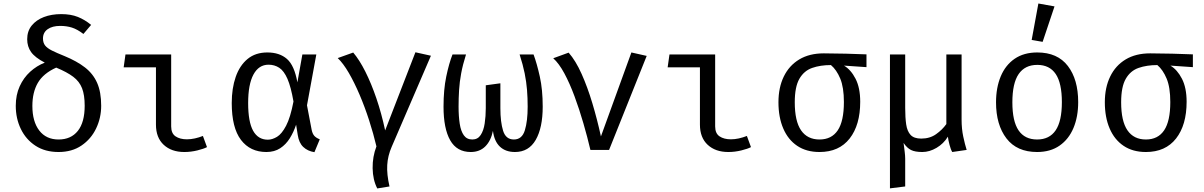

<svg xmlns="http://www.w3.org/2000/svg" viewBox="-20 -848 6809 1086"><path d="M326.2 -768.2Q380.5 -768.2 420.3 -752.3Q460 -736.4 495.4 -707.2L451.8 -655.9Q416.9 -682.6 386.4 -692.1Q355.9 -701.5 320.5 -701.5Q275.9 -701.5 249.5 -682.8Q223.1 -664.1 223.1 -630.3Q223.1 -606.2 235.1 -590.8Q247.2 -575.4 273.8 -562.1Q300.5 -548.7 345.1 -530.8Q414.9 -502.1 460.8 -466.4Q506.7 -430.8 529.5 -379Q552.3 -327.2 552.3 -249.7Q552.3 -181 523.6 -121.3Q494.9 -61.5 441 -24.9Q387.2 11.8 311.3 11.8Q234.9 11.8 180.8 -23.6Q126.7 -59 97.9 -118.5Q69.2 -177.9 69.2 -249.2Q69.2 -311.3 91.3 -359.7Q113.3 -408.2 150.5 -442.1Q187.7 -475.9 233.3 -493.8Q177.9 -522.6 155.9 -553.6Q133.8 -584.6 133.8 -626.2Q133.8 -671.8 159.2 -703.3Q184.6 -734.9 227.9 -751.5Q271.3 -768.2 326.2 -768.2ZM297.9 -465.6Q224.6 -432.3 193.8 -379Q163.1 -325.6 163.1 -248.7Q163.1 -160.5 202.1 -109.7Q241 -59 311.3 -59Q381.5 -59 420.3 -107.7Q459 -156.4 459 -249.7Q459 -310.8 444.1 -349Q429.2 -387.2 394.4 -413.6Q359.5 -440 297.9 -465.6Z M862.1 -467.2H679.5L689.7 -540H948.2V-133.3Q948.2 -93.3 973.1 -76.7Q997.9 -60 1037.4 -60Q1059 -60 1082.3 -65.1Q1105.6 -70.3 1127.7 -79L1150.8 -15.9Q1132.8 -6.2 1096.2 2.8Q1059.5 11.8 1022.6 11.8Q949.7 11.8 905.9 -29Q862.1 -69.7 862.1 -143.1Z M1492.3 -551.3Q1561 -551.3 1603.1 -514.6Q1645.1 -477.9 1662.1 -382.1L1690.3 -540H1769.2L1716.4 -252.3L1743.1 -112.3Q1747.7 -90.8 1758.2 -79.2Q1768.7 -67.7 1788.7 -60L1758.5 12.8Q1720 6.7 1695.4 -16.7Q1670.8 -40 1664.1 -84.6L1654.9 -142.6Q1641 -101 1619.2 -65.9Q1597.4 -30.8 1564.9 -9.5Q1532.3 11.8 1486.7 11.8Q1394.9 11.8 1342.8 -56.9Q1290.8 -125.6 1290.8 -265.1Q1290.8 -348.7 1313.3 -413.3Q1335.9 -477.9 1380.5 -514.6Q1425.1 -551.3 1492.3 -551.3ZM1499 -482.1Q1443.6 -482.1 1413.6 -426.4Q1383.6 -370.8 1383.6 -265.1Q1383.6 -158.5 1411.8 -108.2Q1440 -57.9 1494.9 -57.9Q1520 -57.9 1546.9 -74.1Q1573.8 -90.3 1598.2 -136.7Q1622.6 -183.1 1640 -273.8Q1625.6 -356.9 1605.9 -402.1Q1586.2 -447.2 1559.5 -464.6Q1532.8 -482.1 1499 -482.1Z M2329.7 -552.3 2417.4 -532.8 2195.4 -17.4Q2173.3 33.3 2170.3 85.4Q2167.2 137.4 2183.1 206.7L2113.8 217.9Q2088.7 168.7 2087.7 103.6Q2086.7 38.5 2109.2 -20Q2092.3 -91.8 2067.9 -167.2Q2043.6 -242.6 2014.1 -311.8Q1984.6 -381 1953.1 -435.4Q1921.5 -489.7 1890.3 -519.5L1977.9 -550.8Q2012.8 -509.7 2046.4 -443.1Q2080 -376.4 2109 -291.5Q2137.9 -206.7 2158.5 -110.3Z M2997.9 -540Q3016.9 -488.7 3033.3 -414.9Q3049.7 -341 3049.7 -244.6Q3049.7 -125.6 3010.3 -56.9Q2970.8 11.8 2892.8 11.8Q2840 11.8 2807.9 -18.2Q2775.9 -48.2 2768.2 -107.7Q2756.4 -50.8 2724.6 -19.5Q2692.8 11.8 2642.6 11.8Q2564.1 11.8 2526.4 -54.6Q2488.7 -121 2488.7 -244.6Q2488.7 -341 2504.1 -415.1Q2519.5 -489.2 2539.5 -540H2615.9Q2597.4 -481.5 2588.5 -433.1Q2579.5 -384.6 2576.7 -339Q2573.8 -293.3 2573.8 -244.6Q2573.8 -190.3 2580.3 -148.2Q2586.7 -106.2 2603.6 -82.6Q2620.5 -59 2651.8 -59Q2682.1 -59 2698.7 -84.1Q2715.4 -109.2 2721.5 -149.7Q2727.7 -190.3 2727.7 -236.4V-365.6L2810.3 -376.9V-235.9Q2810.3 -157.9 2825.6 -108.5Q2841 -59 2886.7 -59Q2932.8 -59 2948.7 -111Q2964.6 -163.1 2964.6 -244.6Q2964.6 -293.3 2961 -339Q2957.4 -384.6 2947.7 -433.1Q2937.9 -481.5 2919 -540Z M3319.5 0Q3302.6 -72.3 3279.7 -151Q3256.9 -229.7 3229.7 -303.1Q3202.6 -376.4 3172.1 -433.1Q3141.5 -489.7 3109.2 -518.5L3196.4 -550.3Q3236.4 -504.6 3269.7 -430Q3303.1 -355.4 3330.5 -264.1Q3357.9 -172.8 3379 -76.4L3551.3 -551.3L3637.9 -531.8L3425.1 0Z M3939 -467.2H3756.4L3766.7 -540H4025.1V-133.3Q4025.1 -93.3 4050 -76.7Q4074.9 -60 4114.4 -60Q4135.9 -60 4159.2 -65.1Q4182.6 -70.3 4204.6 -79L4227.7 -15.9Q4209.7 -6.2 4173.1 2.8Q4136.4 11.8 4099.5 11.8Q4026.7 11.8 3982.8 -29Q3939 -69.7 3939 -143.1Z M4639.5 -546.2Q4697.9 -546.2 4764.4 -544.4Q4830.8 -542.6 4881 -540.5V-468.2L4753.8 -476.9Q4792.8 -453.8 4819.2 -402.6Q4845.6 -351.3 4845.6 -272.3Q4845.6 -141 4785.9 -64.6Q4726.2 11.8 4615.4 11.8Q4541 11.8 4489.2 -23.1Q4437.4 -57.9 4410.3 -121.3Q4383.1 -184.6 4383.1 -269.7Q4383.1 -352.8 4413.3 -415.1Q4443.6 -477.4 4500.8 -511.8Q4557.9 -546.2 4639.5 -546.2ZM4475.4 -269.7Q4475.4 -162.6 4511 -110.8Q4546.7 -59 4615.4 -59Q4683.6 -59 4718.5 -110.8Q4753.3 -162.6 4753.3 -270.8Q4753.3 -353.8 4732.6 -403.6Q4711.8 -453.3 4680 -480Q4620 -480 4573.8 -463.8Q4527.7 -447.7 4501.5 -402.3Q4475.4 -356.9 4475.4 -269.7Z M5419 -540V-171.8Q5419 -119 5428.5 -74.9Q5437.9 -30.8 5447.7 0L5366.2 11.8Q5357.9 -1.5 5350.8 -28.5Q5343.6 -55.4 5341.5 -74.9Q5317.4 -35.4 5277.4 -11.8Q5237.4 11.8 5196.9 11.8Q5155.9 11.8 5133.1 0.5Q5110.3 -10.8 5090.8 -39.5Q5094.4 -11.8 5097.2 10.8Q5100 33.3 5100 49.7V206.7L5013.8 217.4V-540H5100V-237.4Q5100 -183.1 5105.6 -144.4Q5111.3 -105.6 5130.5 -84.9Q5149.7 -64.1 5190.8 -64.1Q5239.5 -64.1 5274.6 -89Q5309.7 -113.8 5332.8 -146.2V-540Z M5847.2 -551.3Q5961.5 -551.3 6020 -474.9Q6078.5 -398.5 6078.5 -270.3Q6078.5 -187.7 6051.8 -124.1Q6025.1 -60.5 5973.3 -24.4Q5921.5 11.8 5846.2 11.8Q5731.8 11.8 5672.8 -65.1Q5613.8 -142.1 5613.8 -269.2Q5613.8 -352.3 5640.5 -416.2Q5667.2 -480 5719.2 -515.6Q5771.3 -551.3 5847.2 -551.3ZM5847.2 -481Q5777.4 -481 5741.8 -429.2Q5706.2 -377.4 5706.2 -269.2Q5706.2 -162.1 5741.3 -110.5Q5776.4 -59 5846.2 -59Q5915.9 -59 5951 -110.8Q5986.2 -162.6 5986.2 -270.3Q5986.2 -377.9 5951.3 -429.5Q5916.4 -481 5847.2 -481ZM5853.3 -828.2 5944.6 -811.8 5877.4 -611.3 5815.4 -622.1Z M6485.6 -546.2Q6544.1 -546.2 6610.5 -544.4Q6676.9 -542.6 6727.2 -540.5V-468.2L6600 -476.9Q6639 -453.8 6665.4 -402.6Q6691.8 -351.3 6691.8 -272.3Q6691.8 -141 6632.1 -64.6Q6572.3 11.8 6461.5 11.8Q6387.2 11.8 6335.4 -23.1Q6283.6 -57.9 6256.4 -121.3Q6229.2 -184.6 6229.2 -269.7Q6229.2 -352.8 6259.5 -415.1Q6289.7 -477.4 6346.9 -511.8Q6404.1 -546.2 6485.6 -546.2ZM6321.5 -269.7Q6321.5 -162.6 6357.2 -110.8Q6392.8 -59 6461.5 -59Q6529.7 -59 6564.6 -110.8Q6599.5 -162.6 6599.5 -270.8Q6599.5 -353.8 6578.7 -403.6Q6557.9 -453.3 6526.2 -480Q6466.2 -480 6420 -463.8Q6373.8 -447.7 6347.7 -402.3Q6321.5 -356.9 6321.5 -269.7Z"/></svg>

Font: FiraCode Nerd Font
Style: Regular
Weight: 400
Designer: Carrois Corporate, Edenspiekermann AG, Nikita Prokopov
Foundry: Carrois Corporate, Edenspiekermann AG, Nikita Prokopov
Version: Version 6.002;Nerd Fonts 2.1.0